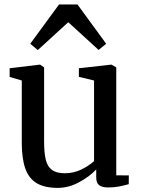

<svg xmlns="http://www.w3.org/2000/svg" viewBox="-20 -856 651 886"><path d="M424 -37.5V-74Q392.5 -40.5 344.5 -14.8Q296.5 11 246.5 11Q185.5 11 149.2 -10.8Q113 -32.5 96.8 -78.2Q80.5 -124 80.5 -198V-484.5L24.5 -501V-541L161.5 -557.5H165.5L183.5 -545V-204Q183.5 -149.5 191.5 -118Q199.5 -86.5 220.2 -71.5Q241 -56.5 279.5 -56.5Q319 -56.5 354 -73.2Q389 -90 414 -112.5V-484.5L344 -501.5V-541L490.5 -557.5H495L516.5 -545V-47L574.5 -46.5L574 -6Q546 1.5 525.8 5.2Q505.5 9 479 9Q451 9 437.5 -1.5Q424 -12 424 -37.5ZM119.5 -654 252.5 -835.5H337.5L470 -654L435 -625.5L295 -753.5L154.5 -625Z"/></svg>

Font: Merriweather 12pt
Style: Regular
Weight: 400
Designer: Eben Sorkin
Foundry: Eben Sorkin
Version: Version 2.100